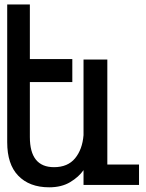

<svg xmlns="http://www.w3.org/2000/svg" viewBox="-20 -808 640 839"><path d="M59 -41Q11.5 -90.5 11.5 -186.5V-788.5H110.5V-550H296V-449.5H110.5V-209Q110.5 -77.5 216 -77.5Q276 -77.5 308 -116.2Q340 -155 345 -217.5V-548H449V-89H587.5V0H345V-64.5Q324.5 -35 286.8 -12.2Q249 10.5 195 10.5Q108 10.5 59 -41Z"/></svg>

Font: JuliaMono SemiBold
Style: Regular
Weight: 600
Monospace: yes
Designer: cormullion
Foundry: corm
Version: Version 0.055; ttfautohint (v1.8.4)